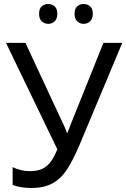

<svg xmlns="http://www.w3.org/2000/svg" viewBox="-20 -928 630 958"><path d="M376 -203Q346 -132 315.5 -84.5Q285 -37 242.5 -13.5Q200 10 135 10Q110 10 86 6Q62 2 43 -5V-94Q62 -85 83.5 -79.5Q105 -74 129 -74Q164 -74 188.5 -84.5Q213 -95 231.5 -119Q250 -143 266 -183L10 -714H107L290 -321Q295 -311 302 -295.5Q309 -280 313 -266H317Q321 -277 327 -292.5Q333 -308 337 -318L496 -714H590ZM175 -859Q175 -885 188.5 -896.5Q202 -908 221 -908Q239 -908 252.5 -896.5Q266 -885 266 -859Q266 -834 252.5 -821.5Q239 -809 221 -809Q202 -809 188.5 -821.5Q175 -834 175 -859ZM352 -859Q352 -885 365.5 -896.5Q379 -908 397 -908Q416 -908 429.5 -896.5Q443 -885 443 -859Q443 -834 429.5 -821.5Q416 -809 397 -809Q379 -809 365.5 -821.5Q352 -834 352 -859Z"/></svg>

Font: Noto Sans Display
Style: Regular
Weight: 400
Designer: Monotype Design Team
Foundry: Monotype Imaging Inc.
Version: Version 2.003